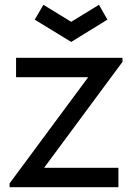

<svg xmlns="http://www.w3.org/2000/svg" viewBox="-20 -781 571 801"><path d="M277 -606 125 -699 161 -761 277 -690 393 -761 428 -699ZM20 0V-16L348 -459H47V-540H491V-523L164 -81H474V0Z"/></svg>

Font: Manrope Medium
Style: Medium
Weight: 500
Designer: Mikhail Sharanda
Foundry: Mikhail Sharanda
Version: Version 4.000;hotconv 1.0.109;makeotfexe 2.5.65596